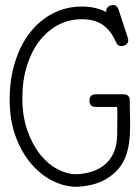

<svg xmlns="http://www.w3.org/2000/svg" viewBox="-20 -712 544 747"><path d="M393.6 -665C365.9 -679.4 334.3 -686.5 298.8 -686.5C257.8 -686.5 220.1 -677.7 185.8 -659.9C151.4 -642.2 121.8 -617.4 96.9 -585.4C72 -553.5 52.6 -515.4 38.6 -470.9C24.6 -426.5 17.6 -377.8 17.6 -324.7C17.6 -270.3 25.5 -222.1 41.3 -179.9C57 -137.8 77.5 -102.3 102.5 -73.5C127.6 -44.7 155.4 -22.8 186 -7.8C216.6 7.2 246.9 14.6 276.9 14.6H282.7C333.8 11.7 375.7 -1.6 408.2 -25.4C422.5 -35.8 434.7 -47.3 444.6 -59.8C454.5 -72.3 462.6 -86.7 468.8 -102.8C474.9 -118.9 479.4 -136.9 482.2 -156.7C484.9 -176.6 486.3 -199.1 486.3 -224.1C486.3 -231.6 486.2 -238.8 486.1 -245.6L485.6 -266.8C485.4 -274.2 485.3 -282.1 485.1 -290.5C484.9 -299 484.9 -308.9 484.9 -320.3C484.9 -336.9 476.7 -345.2 460.4 -345.2H353C336.4 -345.2 328.1 -336.9 328.1 -320.3C328.1 -304 336.4 -295.9 353 -295.9H435.5C436.2 -292.3 436.5 -286.9 436.5 -279.5V-255.9C436.5 -232.1 436.4 -210.5 436 -191.2C435.7 -171.8 433.8 -155.1 430.2 -141.1C421.7 -108.6 404.9 -83.3 379.6 -65.2C354.4 -47.1 321.3 -36.8 280.3 -34.2H276.4C252.3 -34.2 227.9 -40.8 203.1 -54C178.4 -67.1 155.9 -86.4 135.7 -111.8C115.6 -137.2 99 -168.3 86.2 -205.1C73.3 -241.9 66.9 -283.9 66.9 -331.1C66.9 -375.3 72.6 -416.2 84 -453.6C95.4 -491 111.3 -523.4 131.8 -550.5C152.3 -577.7 176.8 -599 205.3 -614.3C233.8 -629.6 265 -637.2 298.8 -637.2C331.1 -637.2 357.7 -630.1 378.9 -616C400.1 -601.8 417.3 -579.6 430.7 -549.3C433.3 -543.8 436 -539.6 439 -536.9C441.9 -534.1 445.8 -532.7 450.7 -532.7C459.5 -532.7 466.4 -534.9 471.4 -539.3C476.5 -543.7 479 -548.7 479 -554.2C479 -558.8 478.4 -562.5 477.1 -565.4L441.4 -674.3C437.5 -686.4 430.7 -692.4 420.9 -692.4C412.4 -692.4 405.7 -690.1 400.6 -685.5C395.6 -681 393.1 -675.5 393.1 -668.9C393.1 -668.3 393.1 -667.6 393.3 -667C393.5 -666.3 393.6 -665.7 393.6 -665Z"/></svg>

Font: Nathan
Style: Regular
Weight: 400
Designer: Peter Wiegel
Foundry: Peter Wiegel
Version: Version 1.001 2009